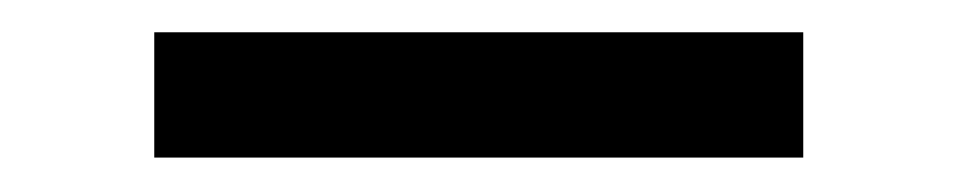

<svg xmlns="http://www.w3.org/2000/svg" viewBox="-20 -312 580 116"><path d="M73.2 -216.8V-292.5H465.3V-216.8Z"/></svg>

Font: Proletarsk
Style: Regular
Weight: 400
Designer: Peter Wiegel, original typeface by Carl Albert Fahrenwaldt 1901
Foundry: Peter Wiegel
Version: Version 1.000 2010 initial release